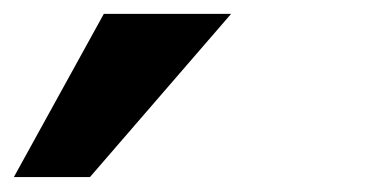

<svg xmlns="http://www.w3.org/2000/svg" viewBox="-96 -98 526 270"><path d="M-76.5 151 50 -78.5H229L30.5 151Z"/></svg>

Font: Anybody UltraExpanded SemiBold
Style: Italic
Weight: 600
Width: 9
Italic angle: -10°
Designer: Tyler Finck
Foundry: Etcetera Type Company
Version: Version 1.010; ttfautohint (v1.8.3) -l 8 -r 50 -G 200 -x 14 